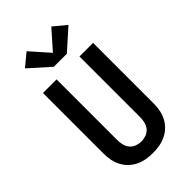

<svg xmlns="http://www.w3.org/2000/svg" viewBox="-293 -1083 1186 1186"><g transform="rotate(-45 300.0 -490.5)"><path d="M300 8Q271 8 242 3Q213 -2 187 -14.5Q161 -27 140 -47Q119 -67 105.5 -93Q92 -119 86.5 -147.5Q81 -176 81 -205V-735H200V-205Q200 -184 205 -162.5Q210 -141 224 -124.5Q238 -108 258.5 -100.5Q279 -93 300 -93Q321 -93 341.5 -100.5Q362 -108 376 -124.5Q390 -141 395 -162.5Q400 -184 400 -205V-735H519V-205Q519 -176 513.5 -147.5Q508 -119 494.5 -93Q481 -67 460 -47Q439 -27 413 -14.5Q387 -2 358 3Q329 8 300 8ZM243 -802 110 -921 192 -989 300 -867 408 -989 490 -921 357 -802Z"/></g></svg>

Font: Zed Sans Extended
Style: Bold
Weight: 700
Width: 7
Designer: Belleve Invis
Foundry: Belleve Invis
Version: Version 1.0.0; ttfautohint (v1.8.4)